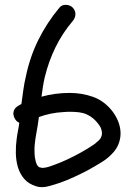

<svg xmlns="http://www.w3.org/2000/svg" viewBox="-20 -751 538 793"><path d="M129.9 18.6Q97.7 8.8 79.6 -12.7Q61.5 -34.2 53.7 -61.5Q45.9 -88.9 45.4 -119.1Q44.9 -149.4 48.8 -176.8Q50.8 -193.4 54.2 -210.4Q57.6 -227.5 59.6 -244.1Q49.8 -248 43.5 -257.3Q37.1 -266.6 35.6 -276.9Q34.2 -287.1 38.6 -296.9Q43 -306.6 54.7 -313.5Q57.6 -315.4 61 -317.4Q64.5 -319.3 68.4 -321.3Q72.3 -349.6 76.2 -378.4Q80.1 -407.2 86.9 -435.5Q103.5 -515.6 138.2 -585.9Q172.9 -656.2 225.6 -719.7Q235.4 -731.4 252.4 -731Q269.5 -730.5 280.3 -719.7Q292 -707 291.5 -691.9Q291 -676.8 280.3 -664.1Q237.3 -613.3 209 -555.2Q180.7 -497.1 165 -432.6Q160.2 -412.1 157.2 -392.1Q154.3 -372.1 151.4 -351.6Q207 -367.2 267.6 -367.2Q318.4 -367.2 363.8 -351.1Q409.2 -335 442.4 -293.9Q457 -275.4 466.3 -253.9Q475.6 -232.4 477.5 -210.4Q479.5 -188.5 473.1 -166.5Q466.8 -144.5 451.2 -125Q429.7 -99.6 400.4 -81.5Q371.1 -63.5 342.8 -47.9Q314.5 -33.2 286.1 -20Q257.8 -6.8 227.5 3.9Q205.1 11.7 178.7 18.6Q152.3 25.4 129.9 18.6ZM130.9 -205.1Q126 -179.7 123.5 -154.8Q121.1 -129.9 124 -101.6Q125 -94.7 127.4 -85Q129.9 -75.2 133.8 -68.4Q140.6 -60.5 141.6 -60.5Q155.3 -56.6 158.2 -57.6Q166 -58.6 171.4 -59.6Q176.8 -60.5 182.6 -62.5Q195.3 -66.4 207.5 -71.3Q219.7 -76.2 232.4 -81.1Q257.8 -91.8 284.7 -105.5Q311.5 -119.1 335.9 -133.8Q346.7 -140.6 356.9 -147Q367.2 -153.3 377 -161.1Q376 -161.1 380.4 -164.6Q384.8 -168 386.7 -169.9Q390.6 -173.8 393.1 -176.8Q395.5 -179.7 397.5 -184.6Q405.3 -199.2 396.5 -222.7Q391.6 -232.4 383.3 -242.7Q375 -252.9 366.2 -260.7Q339.8 -283.2 307.1 -287.1Q274.4 -291 241.2 -288.1Q188.5 -285.2 140.6 -267.6Q138.7 -251 136.2 -235.8Q133.8 -220.7 130.9 -205.1Z"/></svg>

Font: Schoolbell
Style: Regular
Weight: 400
Designer: Font Diner, Inc
Foundry: Font Diner, Inc
Version: Version 1.000